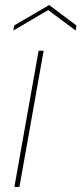

<svg xmlns="http://www.w3.org/2000/svg" viewBox="-20 -741 323 761"><path d="M37 0H57L153 -540H133ZM283 -640 175 -721 36 -640 33 -620 171 -701 280 -620Z"/></svg>

Font: Poppins Devanagari Thin
Style: Italic
Weight: 100
Italic angle: -10°
Designer: Ninad Kale (Devanagari), Jonny Pinhorn (Latin)
Foundry: Indian Type Foundry
Version: 4.005